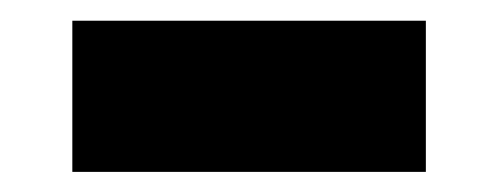

<svg xmlns="http://www.w3.org/2000/svg" viewBox="-20 -382 490 189"><path d="M51.2 -361.6H399.2V-212.8H51.2Z"/></svg>

Font: Easer Grotesk Variable
Style: Regular
Weight: 400
Designer: Boardeaser, Bonnie Shaver-Troup, Thomas Jockin
Foundry: Lexend
Version: Version 1.001;Glyphs 3.1.2 (3151)